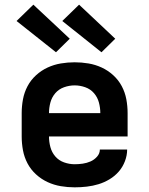

<svg xmlns="http://www.w3.org/2000/svg" viewBox="-20 -795 640 823"><path d="M300 8Q270 8 240.5 3Q211 -2 184 -14.5Q157 -27 134.5 -47.5Q112 -68 98 -94.5Q84 -121 78.5 -150.5Q73 -180 73 -210V-310Q73 -340 78.5 -369.5Q84 -399 98 -425.5Q112 -452 134.5 -472.5Q157 -493 184 -505.5Q211 -518 240.5 -523Q270 -528 300 -528Q330 -528 359.5 -523Q389 -518 416 -505.5Q443 -493 465.5 -472.5Q488 -452 502 -425.5Q516 -399 521.5 -369.5Q527 -340 527 -310V-210H190Q190 -187 196 -164.5Q202 -142 217 -124.5Q232 -107 254.5 -99Q277 -91 300 -91Q317 -91 334.5 -93.5Q352 -96 368 -103Q384 -110 396 -123.5Q408 -137 408 -154H525Q525 -129 515.5 -104Q506 -79 489 -59.5Q472 -40 449.5 -26.5Q427 -13 402.5 -5.5Q378 2 352 5Q326 8 300 8ZM190 -310H410Q410 -333 404 -355.5Q398 -378 383 -395.5Q368 -413 345.5 -421Q323 -429 300 -429Q277 -429 254.5 -421Q232 -413 217 -395.5Q202 -378 196 -355.5Q190 -333 190 -310ZM415 -571 247 -705 319 -775 474 -629ZM220 -571 51 -705 123 -775 279 -629Z"/></svg>

Font: Iosevka Extended
Style: Bold
Weight: 700
Width: 7
Monospace: yes
Designer: Belleve Invis
Foundry: Belleve Invis
Version: Version 32.5.0; ttfautohint (v1.8.4)